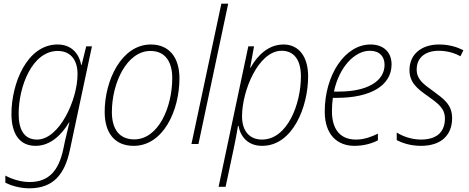

<svg xmlns="http://www.w3.org/2000/svg" viewBox="-20 -780 2541 1040"><path d="M139 240C268 240 330 165 358 35L478 -529H447L422 -428H420C409 -485 371 -539 292 -539C125 -539 42 -326 42 -163C42 -55 86 10 173 10C253 10 314 -50 354 -117H356C348 -85 338 -43 332 -16L322 32C297 143 246 206 140 206C92 206 41 189 9 171V210C40 225 87 240 139 240ZM181 -24C114 -24 81 -73 81 -163C81 -311 154 -504 293 -504C358 -504 400 -460 400 -379C400 -237 300 -24 181 -24Z M704 10C865 10 952 -182 952 -356C952 -468 897 -539 797 -539C639 -539 547 -346 547 -174C547 -59 602 10 704 10ZM707 -25C627 -25 586 -80 586 -173C586 -331 667 -504 795 -504C875 -504 913 -445 913 -358C913 -197 837 -25 707 -25Z M1017 0H1055L1216 -760H1179Z M1164 232H1202L1247 20C1255 -16 1263 -61 1269 -98H1272C1282 -42 1321 10 1400 10C1566 10 1649 -202 1649 -366C1649 -474 1598 -539 1516 -539C1433 -539 1374 -479 1337 -413H1335L1356 -529H1325ZM1399 -24C1333 -24 1291 -69 1291 -150C1291 -287 1379 -505 1506 -505C1572 -505 1610 -456 1610 -366C1610 -217 1537 -24 1399 -24Z M1900 10C1952 10 1997 -4 2027 -20V-56C1994 -40 1955 -24 1908 -24C1825 -24 1778 -77 1778 -178C1778 -204 1780 -230 1783 -250H1805C1986 -250 2101 -316 2101 -431C2101 -499 2056 -539 1987 -539C1848 -539 1739 -373 1739 -176C1739 -48 1809 10 1900 10ZM1816 -284H1789C1817 -418 1902 -505 1983 -505C2036 -505 2063 -474 2063 -429C2063 -340 1969 -284 1816 -284Z M2260 10C2372 10 2429 -50 2429 -140C2429 -215 2381 -246 2323 -289C2272 -325 2237 -352 2237 -403C2237 -470 2286 -505 2357 -505C2405 -505 2446 -491 2474 -475L2490 -508C2458 -524 2415 -539 2358 -539C2265 -539 2198 -488 2198 -400C2198 -332 2242 -298 2298 -259C2352 -220 2390 -194 2390 -138C2390 -69 2350 -24 2260 -24C2209 -24 2161 -42 2129 -62V-21C2156 -7 2201 10 2260 10Z"/></svg>

Font: Noto Sans SemiCondensed ExtraLight
Style: Italic
Weight: 200
Width: 4
Italic angle: -12°
Designer: Monotype Design Team
Foundry: Monotype Imaging Inc.
Version: Version 2.013